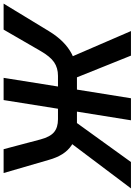

<svg xmlns="http://www.w3.org/2000/svg" viewBox="106 -884 745 1063"><g transform="rotate(90 478.5 -352.5)"><path d="M-33 0 119 -250Q147 -296 178 -327Q209 -358 244 -376.5Q279 -395 320 -401L266 -365L119 -705H255L382 -389L365 -406H443L491 -705H613L565 -406H642L616 -389L844 -705H990L734 -365L684 -401Q724 -395 752.5 -375.5Q781 -356 800.5 -325Q820 -294 832 -251L905 0H773L719 -204Q705 -257 679 -279Q653 -301 607 -301H549L501 0H378L426 -301H367Q323 -301 291.5 -279.5Q260 -258 229 -204L111 0Z"/></g></svg>

Font: Nunito Sans 10pt SemiCondensed
Style: Bold Italic
Weight: 700
Width: 4
Italic angle: -9°
Designer: Vernon Adams
Foundry: Vernon Adams
Version: Version 3.101;gftools[0.9.27]